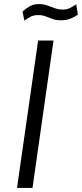

<svg xmlns="http://www.w3.org/2000/svg" viewBox="-20 -922 402 942"><path d="M63.5 0 167 -723H242.5L139.5 0ZM99.5 -821 90.5 -865.5Q108.5 -881.5 127 -891.8Q145.5 -902 171.5 -902Q193.5 -902 212 -895.2Q230.5 -888.5 248.8 -881.8Q267 -875 287.5 -875Q308 -875 323.5 -882.8Q339 -890.5 354 -901L362 -850Q349 -841 328.8 -831.8Q308.5 -822.5 279.5 -822.5Q255 -822.5 237.8 -828.8Q220.5 -835 204.5 -841.5Q188.5 -848 168 -848Q144.5 -848 129.5 -839.8Q114.5 -831.5 99.5 -821Z"/></svg>

Font: Public Sans Thin Light
Style: Italic
Weight: 300
Italic angle: -8°
Version: Version 2.001